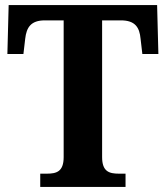

<svg xmlns="http://www.w3.org/2000/svg" viewBox="-20 -734 651 754"><path d="M138 0H473V-52H447C409 -52 381 -60 381 -117V-654H455C511 -654 528 -626 532 -582L539 -522H602L597 -714H14L9 -522H72L79 -582C84 -626 101 -654 156 -654H230V-117C230 -60 202 -52 164 -52H138Z"/></svg>

Font: Noto Serif Hebrew SemiCondensed
Style: Bold
Weight: 700
Width: 4
Designer: Monotype Design Team
Foundry: Monotype Imaging Inc.
Version: Version 2.004